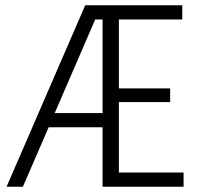

<svg xmlns="http://www.w3.org/2000/svg" viewBox="-20 -710 773 730"><path d="M5 0 304 -690H673V-636H432V-374H627V-322H432V-54H678V0H370V-226H165L67 0ZM188 -280H370V-636H342Z"/></svg>

Font: Radio Canada Condensed Light
Style: Regular
Weight: 300
Width: 3
Designer: Charles Daoud, Etienne Aubert Bonn, Alexandre Saumier Demers, Jacques Le Bailly
Foundry: Radio-Canada
Version: Version 2.104; ttfautohint (v1.8.4.7-5d5b);gftools[0.9.28.de